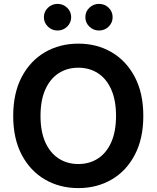

<svg xmlns="http://www.w3.org/2000/svg" viewBox="-20 -963 810 993"><path d="M385.3 9.8Q289.1 9.8 212.9 -34.4Q136.7 -78.6 92.5 -162.1Q48.3 -245.6 48.3 -363.3Q48.3 -481.4 92.5 -565.2Q136.7 -648.9 212.9 -693.1Q289.1 -737.3 385.3 -737.3Q481 -737.3 556.9 -693.1Q632.8 -648.9 677 -565.2Q721.2 -481.4 721.2 -363.3Q721.2 -245.6 677 -161.9Q632.8 -78.1 556.9 -34.2Q481 9.8 385.3 9.8ZM385.3 -114.7Q442.9 -114.7 486.8 -143.3Q530.8 -171.9 555.4 -227.5Q580.1 -283.2 580.1 -363.3Q580.1 -444.3 555.4 -500Q530.8 -555.7 486.8 -584.2Q442.9 -612.8 385.3 -612.8Q327.1 -612.8 283 -584Q238.8 -555.2 214.1 -499.5Q189.5 -443.8 189.5 -363.3Q189.5 -283.2 214.1 -227.8Q238.8 -172.4 283 -143.6Q327.1 -114.7 385.3 -114.7ZM492.2 -805.2Q462.9 -805.2 442.1 -825.4Q421.4 -845.7 421.4 -874Q421.4 -902.8 442.1 -922.9Q462.9 -942.9 492.2 -942.9Q521.5 -942.9 542 -922.9Q562.5 -902.8 562.5 -874Q562.5 -845.7 542 -825.4Q521.5 -805.2 492.2 -805.2ZM277.8 -805.2Q248.5 -805.2 227.8 -825.4Q207 -845.7 207 -874Q207 -902.8 227.8 -922.9Q248.5 -942.9 277.8 -942.9Q306.6 -942.9 327.4 -922.9Q348.1 -902.8 348.1 -874Q348.1 -845.7 327.4 -825.4Q306.6 -805.2 277.8 -805.2Z"/></svg>

Font: Inter Cardless
Style: Bold
Weight: 700
Designer: Rasmus Andersson
Foundry: rsms
Version: Version 4.001;git-9221beed3